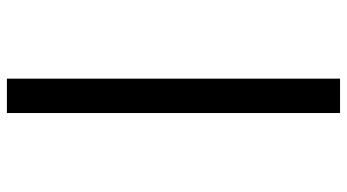

<svg xmlns="http://www.w3.org/2000/svg" viewBox="-250 -550 1029 570"><g transform="rotate(-90 265.0 -265.5)"><path d="M214 -760H316V229H214Z"/></g></svg>

Font: Noto Sans Thai Looped UI
Style: Bold
Weight: 700
Designer: Cadson Demak Team
Foundry: Cadson Demak Co., Ltd.
Version: Version 1.000; ttfautohint (v1.8.4.7-5d5b)